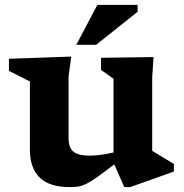

<svg xmlns="http://www.w3.org/2000/svg" viewBox="-20 -752 751 784"><path d="M260 -187.5Q260 -149.5 279.5 -133Q299 -116.5 346.5 -116.5Q368.5 -116.5 393.8 -120Q419 -123.5 443.5 -129.5V-430.5L392.5 -466.5V-516L607 -519L601.5 -437.5V-136Q607.5 -132.5 624.8 -122Q642 -111.5 660.8 -100.2Q679.5 -89 690 -82.5V-51.5L511.5 12H487.5L446.5 -81Q403.5 -47.5 376.8 -28.8Q350 -10 332.2 -1.2Q314.5 7.5 299.5 9.8Q284.5 12 264.5 12Q181.5 12 141.8 -27.2Q102 -66.5 102 -141V-419.5L16.5 -462.5V-512L271 -521L260 -440.5ZM291.5 -569 377.5 -732H542V-704L372.5 -569Z"/></svg>

Font: Newsreader Caption SemiBold
Style: Regular
Weight: 600
Designer: Hugues Gentile
Foundry: Production Type
Version: Version 1.001